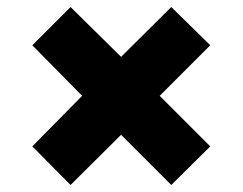

<svg xmlns="http://www.w3.org/2000/svg" viewBox="-20 -634 691 547"><path d="M181 -107 72 -217 214 -361 72 -505 181 -614 325 -472 468 -614 579 -505 435 -361 579 -217 468 -107 325 -250Z"/></svg>

Font: Mona Sans Expanded ExtraBold
Style: Regular
Weight: 800
Width: 7
Designer: Deni Anggara
Foundry: GitHub
Version: Version 1.001; ttfautohint (v1.8.4.7-5d5b);gftools[0.9.33]